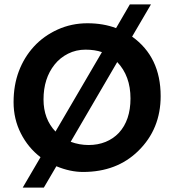

<svg xmlns="http://www.w3.org/2000/svg" viewBox="-20 -767 790 870"><path d="M356.4 12.2Q297.9 12.2 235.4 -13.7L178.7 83H83L163.6 -54.7Q107.4 -97.7 74.5 -162.6Q41.5 -227.5 41.5 -304.2Q41.5 -380.9 65.4 -444.3Q89.4 -507.8 133.8 -556.2Q178.2 -604.5 241.2 -633.1Q304.2 -661.6 376 -661.6Q447.8 -661.6 505.9 -639.6L568.4 -747.1H664.1L578.6 -601.1Q708 -508.8 708 -331.5Q708 -182.1 606.4 -83Q509.3 12.2 356.4 12.2ZM441.9 -530.8Q409.7 -542 367.2 -542Q324.7 -542 288.3 -523.7Q252 -505.4 227.5 -474.6Q177.2 -411.6 177.2 -316.4Q177.2 -228 231.4 -170.9ZM300.3 -124.5Q339.8 -109.9 381.6 -109.9Q423.3 -109.9 458.3 -124Q493.2 -138.2 518.6 -165Q571.3 -222.2 571.3 -320.8Q571.3 -422.9 511.2 -485.8Z"/></svg>

Font: HammersmithOne
Style: Regular
Weight: 400
Designer: Nicole Fally
Foundry: Nicole Fally
Version: Version 1.003